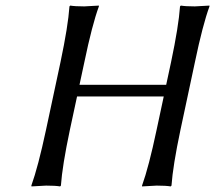

<svg xmlns="http://www.w3.org/2000/svg" viewBox="-20 -668 774 691"><path d="M595.7 -444.8Q623 -574.2 627.9 -645L630.9 -647.9Q647.5 -645 681.2 -645Q681.2 -645 733.9 -647.9V-645Q709.5 -578.6 681.6 -444.8L629.4 -200.2Q602.1 -70.8 597.2 0L594.2 2.9Q577.6 0 543.9 0Q543.9 0 491.2 2.9V0Q515.6 -67.9 543.5 -200.2L569.3 -320.8H257.3L231.4 -200.2Q204.1 -70.8 199.2 0L196.3 2.9Q179.7 0 146 0Q146 0 93.3 2.9L92.8 0Q117.2 -67.9 145.5 -200.2L197.8 -444.8Q225.1 -574.2 230 -645L232.9 -647.9Q249.5 -645 283.2 -645Q283.2 -645 335.9 -647.9V-645Q311.5 -578.6 283.7 -444.8L266.1 -362.8H578.1Z"/></svg>

Font: Linux Biolinum O
Style: Italic
Weight: 400
Italic angle: -12°
Designer: Philipp H. Poll
Foundry: Philipp H. Poll
Version: Version 1.1.3